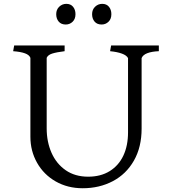

<svg xmlns="http://www.w3.org/2000/svg" viewBox="-20 -992 916 1022"><path d="M661.5 -287.5V-682.8Q654 -697.5 629 -706.6Q604 -715.8 566 -719.5L571.5 -750H825.5V-719.5Q788 -718 764.2 -708.9Q740.5 -699.8 733.8 -682.8V-307.5Q733.8 -208.8 692.8 -137Q651.8 -65.2 580.4 -27.6Q509 10 420.2 10Q340 10 276.5 -26.2Q213 -62.5 177.4 -125.4Q141.8 -188.2 141.8 -264V-684.2Q135.8 -699.8 113 -708.1Q90.2 -716.5 50 -719.5L55.5 -750H324V-719.5Q281.2 -714.2 258.2 -707Q235.2 -699.8 228.5 -684.2V-308.5Q228.5 -237.5 254.1 -179Q279.8 -120.5 329.5 -86Q379.2 -51.5 449.2 -51.5Q516 -51.5 564 -81.2Q612 -111 636.8 -164Q661.5 -217 661.5 -287.5ZM572.8 -916.5Q572.8 -940.2 560 -955.9Q547.2 -971.5 524.2 -971.5Q502.2 -971.5 486.2 -956.2Q470.2 -941 470.2 -916.5Q470.2 -892.8 483.4 -877.1Q496.5 -861.5 521 -861.5Q542.2 -861.5 557.5 -876.2Q572.8 -891 572.8 -916.5ZM381.8 -916.5Q381.8 -940.2 369 -955.9Q356.2 -971.5 333.2 -971.5Q311.2 -971.5 295.2 -956.2Q279.2 -941 279.2 -916.5Q279.2 -892.8 292.4 -877.1Q305.5 -861.5 330 -861.5Q351.2 -861.5 366.5 -876.2Q381.8 -891 381.8 -916.5Z"/></svg>

Font: TMT Limkin
Style: Regular
Weight: 400
Designer: Gabriel Drozdov
Version: Version 1.000;Glyphs 3.1.2 (3151)